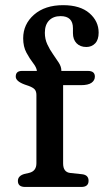

<svg xmlns="http://www.w3.org/2000/svg" viewBox="-20 -742 413 762"><path d="M230.5 -93.5Q230.5 -58.5 259 -55.5L306 -50.5Q331.5 -47.5 331.5 -24.5Q331.5 0 302.5 0H80Q51 0 51 -24Q51 -44 76.5 -51.5L96 -56Q124.5 -63 124.5 -94V-365Q124.5 -379 118 -386.8Q111.5 -394.5 94 -401L78 -406.5Q42.5 -419.5 42.5 -438Q42.5 -460.5 67 -460.5H126.5Q125 -474.5 111.2 -492Q97.5 -509.5 84.8 -533.2Q72 -557 72 -590Q72 -646 115.2 -683.8Q158.5 -721.5 230.5 -721.5Q298 -721.5 334.8 -689.8Q371.5 -658 371.5 -612.5Q371.5 -584.5 357.8 -570Q344 -555.5 322.5 -555.5Q298.5 -555.5 284 -570.2Q269.5 -585 269.5 -610.5V-630Q269.5 -678 220.5 -678Q191.5 -678 174.8 -660.8Q158 -643.5 158 -612Q158 -587 167.8 -566Q177.5 -545 190.5 -526.8Q203.5 -508.5 213.5 -492.8Q223.5 -477 223.5 -462V-460.5H329Q356.5 -460.5 356.5 -438Q356.5 -423 343.2 -413.5Q330 -404 300.5 -404H230.5Z"/></svg>

Font: Fraunces 9pt SuperSoft
Style: Regular
Weight: 400
Version: Version 1.000;[b76b70a41]